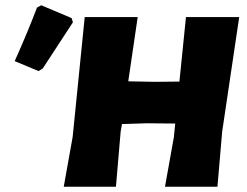

<svg xmlns="http://www.w3.org/2000/svg" viewBox="-20 -712 943 732"><path d="M121 -683 137 -692 253 -643 258 -627Q175 -499 143 -451L127 -441L36 -479Q85 -588 121 -683ZM505 -647 469 -402 570 -400 664 -401 689 -647H892L827 -210L809 0H609L643 -190L648 -241L539 -242L445 -239L440 -210L422 0H223L257 -190L303 -647Z"/></svg>

Font: Alegreya Sans SC Black
Style: Italic
Weight: 900
Italic angle: -7°
Designer: Juan Pablo del Peral
Foundry: Huerta Tipografica
Version: Version 2.007